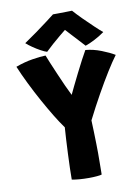

<svg xmlns="http://www.w3.org/2000/svg" viewBox="-94 -929 724 990"><g transform="rotate(-10 268.0 -434.0)"><path d="M212.5 -280Q191.5 -308.5 166.2 -350Q141 -391.5 114.5 -439.5Q88 -487.5 63.8 -536.8Q39.5 -586 21 -630.5Q67 -647.5 109.5 -654.2Q152 -661 179 -661.5Q183.5 -649.5 195.2 -621.2Q207 -593 221.8 -558.5Q236.5 -524 251.2 -491.5Q266 -459 276.5 -438.5Q283 -452.5 296.8 -481Q310.5 -509.5 327.5 -543.2Q344.5 -577 360.2 -607Q376 -637 386 -654Q427 -650.5 468.5 -634.2Q510 -618 536 -602Q514 -572.5 484.2 -524.8Q454.5 -477 421 -417.2Q387.5 -357.5 354 -291Q355.5 -263.5 356.2 -230.8Q357 -198 357.8 -168.5Q358.5 -139 358.5 -120.5Q358.5 -98 358.2 -73.8Q358 -49.5 357.8 -30.8Q357.5 -12 357.5 -7Q351.5 -4.5 332.2 -2.8Q313 -1 290.5 -1Q237 -1 201 -8Q201 -33 202 -68.5Q203 -104 204.8 -143Q206.5 -182 208.5 -218Q210.5 -254 212.5 -280ZM353.5 -865.5Q372 -844.5 399.2 -817.2Q426.5 -790 452.5 -765.5Q478.5 -741 493 -729Q468 -711 440.2 -696.8Q412.5 -682.5 391.5 -675.5Q376.5 -692 358.8 -711.2Q341 -730.5 325.2 -747.5Q309.5 -764.5 300.5 -774.5Q289 -765.5 269.8 -749.5Q250.5 -733.5 229.2 -714.8Q208 -696 190.5 -679Q177 -683 157.5 -693.8Q138 -704.5 118.8 -717.8Q99.5 -731 87 -742.5Q117 -762.5 152 -787.8Q187 -813 215.2 -834.5Q243.5 -856 253.5 -864Q262 -864 281.8 -864.2Q301.5 -864.5 322 -864.8Q342.5 -865 353.5 -865.5Z"/></g></svg>

Font: Grandstander
Style: Bold
Weight: 700
Designer: Tyler Finck
Foundry: Etcetera Type Co
Version: Version 1.200; ttfautohint (v1.8.3)